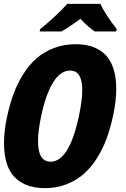

<svg xmlns="http://www.w3.org/2000/svg" viewBox="-40 -950 645 979"><path d="M302.7 -930.2H471.7Q498.5 -873.5 555.2 -801.8L552.2 -789.6H442.9Q412.6 -809.1 370.1 -854Q306.6 -807.6 272.9 -789.6H162.1L165 -801.8Q196.3 -826.2 238.5 -865.2Q280.8 -904.3 302.7 -930.2ZM513.7 -651.4Q552.7 -593.8 552.7 -496.6Q552.7 -437.5 538.1 -367.4Q523.4 -297.4 504.4 -245.4Q485.4 -193.4 455.6 -145.5Q425.8 -97.7 388.4 -64.2Q351.1 -30.8 300 -10.7Q249 9.3 189 9.3Q128.9 9.3 85.9 -10.7Q43 -30.8 19.5 -64.5Q-19.5 -121.1 -19.5 -221.2Q-19.5 -281.7 -4.9 -350.6Q9.8 -419.4 29.1 -471.4Q48.3 -523.4 78.1 -571Q107.9 -618.7 145.5 -651.9Q183.1 -685.1 234.4 -704.8Q285.6 -724.6 345.7 -724.6Q405.8 -724.6 448.2 -704.8Q490.7 -685.1 513.7 -651.4ZM153.8 -230.5Q153.8 -125.5 217.3 -125.5Q313 -125.5 362.3 -357.9Q379.4 -438 379.4 -490.7Q379.4 -590.3 317.4 -590.3Q269 -590.3 231.7 -531.2Q194.3 -472.2 169.9 -357.9Q153.8 -282.2 153.8 -230.5Z"/></svg>

Font: Open Sans Hebrew Condensed Extra Bold
Style: Italic
Weight: 800
Width: 3
Italic angle: -12°
Foundry: Ascender Corporation, Yanek Iontef
Version: Version 2.001;PS 002.001;hotconv 1.0.70;makeotf.lib2.5.58329